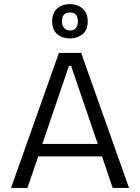

<svg xmlns="http://www.w3.org/2000/svg" viewBox="-20 -919 685 939"><path d="M34 0 268 -660H377L611 0H531L479 -154H167L114 0ZM317 -596 187 -215H458L328 -596ZM322 -731Q285 -731 260 -752Q235 -773 235 -815Q235 -856 260 -877.5Q285 -899 321 -899Q359 -899 384 -877Q409 -855 409 -814Q409 -772 383.5 -751.5Q358 -731 322 -731ZM324 -770Q341 -770 351 -782Q361 -794 361 -813Q361 -858 323 -858Q283 -858 283 -815Q283 -795 293.5 -782.5Q304 -770 324 -770Z"/></svg>

Font: Bricolage Grotesque 12pt Light
Style: Regular
Weight: 300
Designer: Mathieu Triay
Foundry: Atelier Triay
Version: Version 1.001; ttfautohint (v1.8.4.7-5d5b);gftools[0.9.33.de